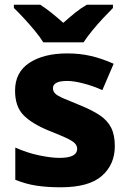

<svg xmlns="http://www.w3.org/2000/svg" viewBox="-20 -786 549 816"><path d="M468 -165Q468 -87 413 -38.5Q358 10 238 10Q180 10 134.5 3Q89 -4 45 -22V-159Q93 -137 145 -126Q197 -115 232 -115Q272 -115 290 -125Q308 -135 308 -153Q308 -167 297.5 -177.5Q287 -188 261 -200Q235 -212 187 -231Q116 -260 80 -296.5Q44 -333 44 -401Q44 -479 105 -519Q166 -559 266 -559Q320 -559 367 -548Q414 -537 463 -515L415 -403Q375 -421 334 -431.5Q293 -442 266 -442Q205 -442 205 -411Q205 -398 214.5 -388.5Q224 -379 249.5 -368Q275 -357 322 -338Q371 -318 403.5 -296.5Q436 -275 452 -244Q468 -213 468 -165ZM164 -606Q150 -629 127.5 -656Q105 -683 81.5 -708.5Q58 -734 39 -752V-766H151Q177 -749 200 -730.5Q223 -712 249 -689Q275 -712 299 -731.5Q323 -751 349 -766H460V-752Q443 -735 419 -709.5Q395 -684 372.5 -656.5Q350 -629 335 -606Z"/></svg>

Font: Noto Sans Meetei Mayek ExtraBold
Style: Regular
Weight: 800
Designer: Monotype Design Team and Neelakash Kshetrimayum
Foundry: Monotype Imaging Inc.
Version: Version 2.002; ttfautohint (v1.8.4.7-5d5b)